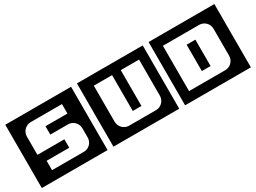

<svg xmlns="http://www.w3.org/2000/svg" viewBox="-47 -1442 3021 2265"><g transform="rotate(-30 1464.0 -309.0)"><path d="M936 122V-740H40V122ZM807 -125C807 -56 753 0 684 0H250V-128H558V-243H191V-492C191 -561 248 -617 317 -617H741V-488H442V-374H683C752 -374 807 -318 807 -249Z M1912 122V-740H1016V122ZM1791 -126C1791 -57 1736 0 1667 0H1300C1231 0 1175 -57 1175 -126V-617H1424V-129H1542V-617H1791Z M2888 122V-740H1992V122ZM2734 -125C2734 -56 2679 0 2610 0H2116V-617H2609C2678 -617 2734 -562 2734 -493ZM2484 -129V-488H2365V-129Z"/></g></svg>

Font: Takraf VEB
Style: Regular
Weight: 400
Designer: Jan Sonntag
Foundry: Jan Sonntag | S FONTS | www.sonntag.nl
Version: Version 2.001